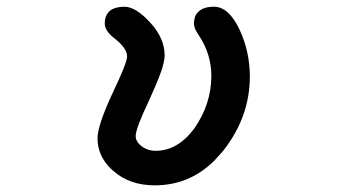

<svg xmlns="http://www.w3.org/2000/svg" viewBox="-20 -518 1040 570"><path d="M269.5 -107.4Q269.5 -145.5 314.5 -242.2Q357.4 -332 357.4 -350.6Q357.4 -375 318.4 -405.3Q291 -426.8 291 -448.2Q291 -477.5 312.5 -490.2Q327.1 -498 349.6 -498Q382.8 -498 425.8 -451.2Q468.8 -404.3 468.8 -353.5Q468.8 -335.9 458 -304.7Q445.3 -269.5 423.8 -222.7Q382.8 -136.7 382.8 -114.3Q382.8 -106.4 385.3 -102.1Q387.7 -97.7 388.7 -95.7Q392.6 -89.8 400.4 -84Q418 -70.3 442.4 -70.3Q507.8 -70.3 557.6 -137.7Q607.4 -210 607.4 -293Q607.4 -357.4 570.3 -413.1Q560.5 -427.7 558.1 -435.5Q555.7 -443.4 555.7 -448.2Q555.7 -453.1 556.6 -458Q557.6 -462.9 558.6 -466.8Q561.5 -476.6 569.3 -483.4Q584 -498 615.2 -498Q659.2 -498 691.4 -429.7Q721.7 -364.3 721.7 -291Q721.7 -170.9 642.6 -70.3L617.2 -42Q543 32.2 439.5 32.2Q365.2 32.2 317.4 -9.8L308.6 -17.6Q269.5 -56.6 269.5 -107.4Z"/></svg>

Font: FakePearl
Style: SemiBold
Weight: 400
Version: Version 1.2